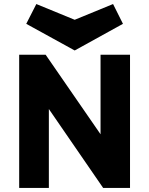

<svg xmlns="http://www.w3.org/2000/svg" viewBox="-20 -931 739 951"><path d="M75 0V-660H206L478 -266V-660H624V0H491L222 -391V0ZM350 -681 110 -813 160 -911 350 -833 540 -911 589 -813Z"/></svg>

Font: Lil Grotesk Black
Style: Regular
Weight: 900
Designer: Bastien Sozeau
Foundry: NBR — Bastien Sozeau
Version: Version 3.003; ttfautohint (v1.8.4.7-5d5b);gftools[0.9.33]